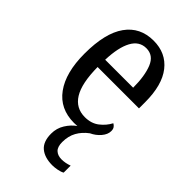

<svg xmlns="http://www.w3.org/2000/svg" viewBox="-235 -624 932 932"><g transform="rotate(45 231.0 -158.0)"><path d="M319 230Q266 230 236 205Q206 180 206 125Q206 88 225 57.5Q244 27 270 9Q265 9 259.5 9.5Q254 10 248 10Q151 10 98.5 -62Q46 -134 46 -264Q46 -405 96.5 -475.5Q147 -546 239 -546Q324 -546 372.5 -484.5Q421 -423 421 -305V-263H137Q138 -152 170.5 -99.5Q203 -47 265 -47Q309 -47 338.5 -70Q368 -93 384 -124Q392 -120 398 -112Q404 -104 404 -90Q404 -67 385 -44.5Q366 -22 338 -9Q307 14 290 44.5Q273 75 273 116Q273 149 288.5 163.5Q304 178 330 178Q356 178 383 168V216Q371 223 352 226.5Q333 230 319 230ZM330 -314Q330 -395 309.5 -445Q289 -495 240 -495Q192 -495 166.5 -448Q141 -401 138 -314Z"/></g></svg>

Font: Noto Serif Sinhala Condensed
Style: Regular
Weight: 400
Width: 3
Designer: Jelle Bosma - Monotype Design Team
Foundry: Monotype Imaging Inc.
Version: Version 2.007; ttfautohint (v1.8.4.7-5d5b)